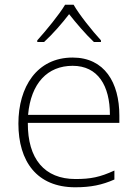

<svg xmlns="http://www.w3.org/2000/svg" viewBox="-20 -784 585 814"><path d="M292 -764H256C231 -722 175 -654 138 -613V-606H167C204 -640 244 -686 273 -724C303 -686 342 -640 378 -606H408V-613C371 -653 316 -722 292 -764ZM288 -540C136 -540 58 -415 58 -260C58 -100 136 10 299 10C365 10 413 0 465 -23V-61C404 -33 365 -25 300 -25C169 -25 97 -110 98 -263H486V-294C486 -434 423 -540 288 -540ZM288 -505C395 -505 446 -421 446 -297H99C111 -432 182 -505 288 -505Z"/></svg>

Font: Noto Sans Telugu ExtraLight
Style: Regular
Weight: 200
Designer: Jelle Bosma - Monotype Design Team
Foundry: Monotype Imaging Inc.
Version: Version 2.005